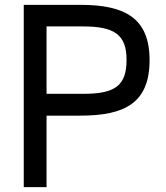

<svg xmlns="http://www.w3.org/2000/svg" viewBox="-20 -772 683 792"><path d="M172 0V-295H312C497 -295 597 -349 597 -524C597 -697 496 -752 312 -752H78V0ZM172 -663H322C451 -663 502 -630 502 -525C502 -420 456 -385 325 -385H172Z"/></svg>

Font: Hibana SubMedium
Style: Regular
Weight: 500
Width: 6
Designer: pygmalion
Foundry: ybstudio
Version: Version 0.930;hotconv 1.0.109;makeotfexe 2.5.65596